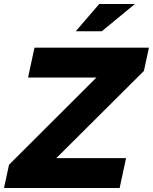

<svg xmlns="http://www.w3.org/2000/svg" viewBox="-56 -938 763 958"><path d="M0 0ZM-36 0 -11 -116 425 -551H84L116 -700H687L662 -584L225 -149H573L541 0ZM439 -918H617L452 -782H322Z"/></svg>

Font: Rosa Sans Black
Style: Italic
Weight: 900
Italic angle: -12°
Designer: Pentagram / MCKL
Foundry: Pentagram / MCKL
Version: Version 1.005;September 16, 2019;FontCreator 11.5.0.2425 64-